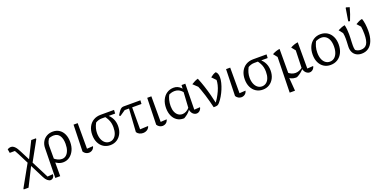

<svg xmlns="http://www.w3.org/2000/svg" viewBox="-12 -1757 5940 2968"><g transform="rotate(-20 2958.0 -273.0)"><path d="M432 133 523 126Q521 150 512 167Q503 184 489 192.5Q475 201 459 201Q435 201 408.5 179Q382 157 361 114L131 -342Q113 -377 98.5 -401.5Q84 -426 69 -442L124 -412L8 -411L-3 -474Q26 -491 52 -491Q87 -491 116.5 -461.5Q146 -432 175 -372ZM18 194V179L221 -184L241 -189L388 -484H466V-470L285 -143L264 -138L97 194Z M537 194 546 -296Q547 -354 572.5 -398.5Q598 -443 642.5 -468Q687 -493 744 -493Q805 -493 850 -463Q895 -433 919.5 -379Q944 -325 944 -252Q944 -173 916 -114.5Q888 -56 841.5 -23.5Q795 9 737 9Q694 9 656.5 -9Q619 -27 593 -51L609 -101Q636 -78 668.5 -62Q701 -46 737 -46Q776 -46 805 -70.5Q834 -95 850.5 -140Q867 -185 867 -248Q867 -335 833.5 -383.5Q800 -432 737 -432Q714 -432 687 -425.5Q660 -419 633 -407L674 -435Q646 -406 632 -373Q618 -340 618 -300V194Z M1072 -46 1084 -484H1152V-63L1253 -69Q1248 -45 1234 -28Q1220 -11 1200.5 -2.5Q1181 6 1160 6Q1134 6 1110.5 -7.5Q1087 -21 1072 -46Z M1524 -425Q1498 -425 1471.5 -417Q1445 -409 1423 -395Q1401 -354 1390.5 -314.5Q1380 -275 1380 -236Q1380 -178 1397.5 -134.5Q1415 -91 1446 -67Q1477 -43 1517 -43Q1557 -43 1587.5 -66.5Q1618 -90 1634 -133Q1650 -176 1650 -235Q1650 -274 1642.5 -307.5Q1635 -341 1618 -373.5Q1601 -406 1573 -442L1620 -443Q1724 -362 1724 -229Q1724 -159 1697 -105.5Q1670 -52 1622.5 -21.5Q1575 9 1513 9Q1450 9 1402 -21.5Q1354 -52 1327.5 -107Q1301 -162 1301 -234Q1301 -310 1329.5 -366Q1358 -422 1409.5 -453Q1461 -484 1530 -484H1750L1747 -425Z M1812 -362 1793 -375Q1820 -421 1838 -444Q1856 -467 1872 -475.5Q1888 -484 1908 -484H2184L2180 -425H1904ZM1979 -484H2027L2026 -64L2160 -70Q2154 -45 2137.5 -28Q2121 -11 2098.5 -2.5Q2076 6 2051 6Q2021 6 1993.5 -7Q1966 -20 1950 -46Z M2284 -46 2296 -484H2364V-63L2465 -69Q2460 -45 2446 -28Q2432 -11 2412.5 -2.5Q2393 6 2372 6Q2346 6 2322.5 -7.5Q2299 -21 2284 -46Z M2727 8Q2724 8 2721 8.5Q2718 9 2715 9Q2654 9 2609 -21.5Q2564 -52 2539.5 -107Q2515 -162 2515 -233Q2515 -311 2543 -369.5Q2571 -428 2620 -460Q2669 -492 2732 -492Q2767 -492 2794.5 -479.5Q2822 -467 2842.5 -447Q2863 -427 2877 -403L2861 -366Q2848 -384 2829.5 -400.5Q2811 -417 2785.5 -427.5Q2760 -438 2727 -438Q2698 -438 2670 -429.5Q2642 -421 2608 -401L2638 -423Q2616 -386 2604 -338.5Q2592 -291 2592 -240Q2592 -183 2609 -143Q2626 -103 2655.5 -82Q2685 -61 2724 -61Q2753 -61 2784.5 -77Q2816 -93 2847 -129V-100Q2820 -59 2789 -34Q2758 -9 2727 8ZM2932 6Q2911 6 2891 -5.5Q2871 -17 2857 -39Q2843 -61 2838 -93L2862 -488H2924L2917 -63L3014 -69Q3009 -44 2996 -27.5Q2983 -11 2966.5 -2.5Q2950 6 2932 6Z M3212 4Q3187 -104 3154 -211.5Q3121 -319 3075 -428L3107 -364L3023 -443Q3053 -462 3079.5 -475Q3106 -488 3132 -494Q3163 -419 3188.5 -340.5Q3214 -262 3234.5 -184Q3255 -106 3271 -29L3243 -24Q3277 -64 3305 -110.5Q3333 -157 3354.5 -204.5Q3376 -252 3387 -297.5Q3398 -343 3398 -382Q3398 -388 3398 -394Q3398 -400 3397 -407L3406 -368L3334 -443Q3355 -460 3377 -473.5Q3399 -487 3426 -494Q3445 -480 3453.5 -455Q3462 -430 3462 -397Q3462 -357 3450 -309Q3438 -261 3417.5 -211Q3397 -161 3369.5 -114Q3342 -67 3310 -30Q3299 -18 3290.5 -11Q3282 -4 3272 -1Q3262 2 3247.5 3Q3233 4 3212 4Z M3581 -46 3593 -484H3661V-63L3762 -69Q3757 -45 3743 -28Q3729 -11 3709.5 -2.5Q3690 6 3669 6Q3643 6 3619.5 -7.5Q3596 -21 3581 -46Z M4033 -425Q4007 -425 3980.5 -417Q3954 -409 3932 -395Q3910 -354 3899.5 -314.5Q3889 -275 3889 -236Q3889 -178 3906.5 -134.5Q3924 -91 3955 -67Q3986 -43 4026 -43Q4066 -43 4096.5 -66.5Q4127 -90 4143 -133Q4159 -176 4159 -235Q4159 -274 4151.5 -307.5Q4144 -341 4127 -373.5Q4110 -406 4082 -442L4129 -443Q4233 -362 4233 -229Q4233 -159 4206 -105.5Q4179 -52 4131.5 -21.5Q4084 9 4022 9Q3959 9 3911 -21.5Q3863 -52 3836.5 -107Q3810 -162 3810 -234Q3810 -310 3838.5 -366Q3867 -422 3918.5 -453Q3970 -484 4039 -484H4259L4256 -425Z M4776 -63 4875 -69Q4870 -44 4857 -27.5Q4844 -11 4827 -2.5Q4810 6 4792 6Q4771 6 4751 -5.5Q4731 -17 4716.5 -39Q4702 -61 4696 -93L4705 -388L4653 -453Q4713 -487 4776 -495ZM4393 194 4406 -388 4354 -453Q4415 -487 4477 -495L4476 -80L4462 -50L4480 183V194ZM4583 7Q4577 8 4572 8.5Q4567 9 4561 9Q4484 9 4426 -51L4465 -110Q4521 -61 4584 -61Q4643 -61 4704 -108L4705 -88Q4678 -56 4647.5 -32.5Q4617 -9 4583 7Z M5136 9Q5073 9 5026 -21.5Q4979 -52 4953 -106.5Q4927 -161 4927 -234Q4927 -311 4954.5 -369.5Q4982 -428 5032 -460.5Q5082 -493 5147 -493Q5211 -493 5259 -462.5Q5307 -432 5333.5 -377Q5360 -322 5360 -250Q5360 -172 5332 -114Q5304 -56 5253.5 -23.5Q5203 9 5136 9ZM5142 -43Q5184 -43 5215 -67Q5246 -91 5263.5 -136.5Q5281 -182 5281 -245Q5281 -306 5264 -349Q5247 -392 5215 -415Q5183 -438 5140 -438Q5113 -438 5081.5 -428Q5050 -418 5013 -398L5056 -430Q5031 -385 5018 -338.5Q5005 -292 5005 -240Q5005 -178 5022.5 -134Q5040 -90 5071 -66.5Q5102 -43 5142 -43Z M5648 9Q5600 9 5563.5 -11Q5527 -31 5507.5 -68Q5488 -105 5488 -156Q5488 -170 5489.5 -194.5Q5491 -219 5492 -246Q5493 -273 5493 -296Q5493 -344 5484 -388L5433 -453Q5468 -471 5493.5 -480.5Q5519 -490 5548 -495Q5557 -459 5561 -419.5Q5565 -380 5565 -341Q5565 -308 5563.5 -275.5Q5562 -243 5560.5 -213Q5559 -183 5559 -157Q5559 -137 5560.5 -121Q5562 -105 5565.5 -91.5Q5569 -78 5575 -65L5560 -88Q5581 -69 5604 -60.5Q5627 -52 5655 -52Q5725 -52 5756.5 -102Q5788 -152 5788 -263Q5788 -296 5785.5 -330Q5783 -364 5779 -387L5725 -448Q5758 -468 5782 -479Q5806 -490 5833 -494Q5847 -458 5854.5 -402.5Q5862 -347 5862 -292Q5862 -197 5836.5 -129.5Q5811 -62 5763 -26.5Q5715 9 5648 9ZM5647 -525 5620 -532 5654 -740 5661 -747 5717 -730Q5703 -678 5685.5 -626.5Q5668 -575 5647 -525Z"/></g></svg>

Font: Piazzolla 24pt
Style: Regular
Weight: 400
Designer: Juan Pablo del Peral
Foundry: Huerta Tipografica
Version: Version 2.005